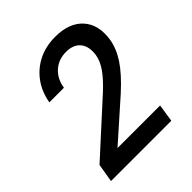

<svg xmlns="http://www.w3.org/2000/svg" viewBox="-202 -872 1004 1004"><g transform="rotate(-45 300.0 -370.0)"><path d="M41 0 58 -102 338 -357Q390 -405 417.5 -444.5Q445 -484 451 -522Q459 -579 433 -611.5Q407 -644 352 -644Q297 -644 259 -610.5Q221 -577 212 -519H104Q116 -587 152.5 -636.5Q189 -686 244 -713Q299 -740 368 -740Q471 -740 523 -682.5Q575 -625 560 -526Q551 -470 514 -413.5Q477 -357 400 -287L187 -98H502L487 0Z"/></g></svg>

Font: NKDuy Mono SemiBold
Style: Italic
Weight: 600
Italic angle: -9°
Monospace: yes
Designer: NKDuy
Foundry: NKDuy
Version: Version 2.251; ttfautohint (v1.8.4.7-5d5b)